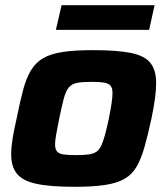

<svg xmlns="http://www.w3.org/2000/svg" viewBox="-20 -711 645 739"><path d="M268 8Q173 8 120 -3.5Q67 -15 45 -42.5Q23 -70 23 -117Q23 -143 28.5 -177.5Q34 -212 44 -255Q57 -320 69 -365Q81 -410 99 -440Q117 -470 146 -487Q175 -504 221.5 -511Q268 -518 338 -518Q432 -518 485 -507Q538 -496 559.5 -468Q581 -440 581 -392Q581 -366 576.5 -332Q572 -298 563 -255Q549 -190 536 -144.5Q523 -99 505.5 -69Q488 -39 459 -22.5Q430 -6 384 1Q338 8 268 8ZM273 -114Q302 -114 320.5 -116.5Q339 -119 350.5 -126.5Q362 -134 369.5 -150Q377 -166 384 -191.5Q391 -217 399 -255Q406 -290 409.5 -313.5Q413 -337 413 -354Q413 -372 405.5 -381Q398 -390 380.5 -393Q363 -396 333 -396Q297 -396 276.5 -392Q256 -388 244.5 -374Q233 -360 225.5 -331.5Q218 -303 208 -255Q201 -219 196.5 -195Q192 -171 192 -155Q192 -137 199.5 -128Q207 -119 225 -116.5Q243 -114 273 -114ZM195 -596 217 -691H575L554 -596Z"/></svg>

Font: Saira SemiExpanded
Style: Bold Italic
Weight: 700
Width: 6
Italic angle: -12°
Designer: Hector Gatti with collaboration of the Omnibus-Type team
Foundry: Omnibus-Type
Version: Version 1.101